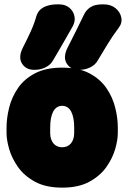

<svg xmlns="http://www.w3.org/2000/svg" viewBox="-20 -835 577 880"><path d="M520 -225Q520 -194 508 -152Q496 -110 467.5 -69.5Q439 -29 389.5 -2Q340 25 265 25Q190 25 140.5 -2Q91 -29 62.5 -69.5Q34 -110 22 -152Q10 -194 10 -225V-250Q10 -294 22 -342Q34 -390 62.5 -431.5Q91 -473 140.5 -499Q190 -525 265 -525Q340 -525 389.5 -499Q439 -473 467.5 -431.5Q496 -390 508 -342Q520 -294 520 -250ZM320 -250Q320 -274 316.5 -292.5Q313 -311 306 -324Q299 -337 288.5 -343.5Q278 -350 265 -350Q252 -350 241.5 -343.5Q231 -337 224 -324Q217 -311 213.5 -292.5Q210 -274 210 -250V-225Q210 -210 214 -198Q218 -186 225 -177.5Q232 -169 242.5 -164.5Q253 -160 265 -160Q277 -160 287.5 -164.5Q298 -169 305 -177.5Q312 -186 316 -198Q320 -210 320 -225ZM223 -558Q213 -539 190 -527Q167 -515 140 -515H136Q99 -515 81 -543.5Q63 -572 84 -615Q104 -654 120.5 -690Q137 -726 147 -762Q153 -780 165.5 -791.5Q178 -803 198 -809Q218 -815 244 -815H251Q280 -815 298.5 -799Q317 -783 321.5 -759.5Q326 -736 312 -712Q290 -674 268 -635Q246 -596 223 -558ZM428 -558Q418 -539 395 -527Q372 -515 345 -515H341Q304 -515 286 -543.5Q268 -572 289 -615Q309 -654 328 -692.5Q347 -731 366 -770Q375 -789 394.5 -802Q414 -815 449 -815H456Q488 -815 509.5 -797.5Q531 -780 536 -754.5Q541 -729 523 -706Q495 -669 473 -632.5Q451 -596 428 -558Z"/></svg>

Font: Winky Sans Black
Style: Regular
Weight: 900
Designer: Simon Atzbach
Foundry: typofactur
Version: Version 1.205